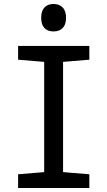

<svg xmlns="http://www.w3.org/2000/svg" viewBox="-20 -945 540 965"><path d="M71 0V-69L202 -80V-634L71 -645V-714H429V-645L297 -634V-80L429 -69V0ZM249 -787Q220 -787 203.5 -804Q187 -821 187 -855Q187 -890 203.5 -907.5Q220 -925 249 -925Q278 -925 295 -907.5Q312 -890 312 -855Q312 -821 295 -804Q278 -787 249 -787Z"/></svg>

Font: Noto Sans Mono ExtraCondensed Medium
Style: Regular
Weight: 500
Width: 2
Designer: Monotype Design Team
Foundry: Monotype Imaging Inc.
Version: Version 2.014